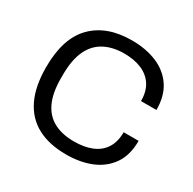

<svg xmlns="http://www.w3.org/2000/svg" viewBox="-156 -860 1040 1034"><g transform="rotate(30 364.0 -343.0)"><path d="M379 12Q274 12 201 -26.5Q128 -65 89.5 -143.5Q51 -222 51 -343Q51 -522 138 -610Q225 -698 380 -698Q468 -698 536 -669.5Q604 -641 642.5 -583.5Q681 -526 681 -439H585Q585 -499 559.5 -538Q534 -577 488 -596.5Q442 -616 380 -616Q308 -616 256 -588Q204 -560 177 -501.5Q150 -443 150 -351V-330Q150 -239 177 -181.5Q204 -124 255.5 -97Q307 -70 380 -70Q444 -70 490.5 -89Q537 -108 562.5 -147.5Q588 -187 588 -247H681Q681 -158 641.5 -101Q602 -44 534 -16Q466 12 379 12Z"/></g></svg>

Font: Archivo SemiBold
Style: Regular
Weight: 400
Version: Version 2.001